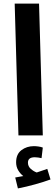

<svg xmlns="http://www.w3.org/2000/svg" viewBox="-20 -756 315 1072"><path d="M83 0 62 -736H198L219 0ZM80 296 65 235Q92 230 110 227Q93 214 81.5 194.5Q70 175 70 150Q70 105 99.5 82.5Q129 60 169 60Q181 60 195 62Q209 64 219 68L212 127Q203 125 193.5 123.5Q184 122 174 122Q136 122 136 152Q136 173 152 187Q168 201 185 207Q217 197 244 187L262 246Q227 259 177 273Q127 287 80 296Z"/></svg>

Font: Noto Sans Arabic Cond
Style: Bold
Weight: 700
Width: 3
Designer: Monotype Design Team, Nadine Chahine, Nizar Qandah and Khaled Hosny
Foundry: Monotype Imaging Inc.
Version: Version 2.012; ttfautohint (v1.8.4.7-5d5b)